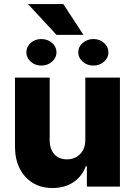

<svg xmlns="http://www.w3.org/2000/svg" viewBox="-20 -934 676 961"><path d="M407 -235.4V-545.5H580.3V0H414.8V-101.6H409.1Q391 -51.5 347.5 -22.2Q304 7.1 242.5 7.1Q186.4 7.1 144.4 -18.5Q102.3 -44 78.8 -90.2Q55.4 -136.4 55 -197.8V-545.5H228.7V-231.9Q229 -187.5 252.1 -161.9Q275.2 -136.4 315 -136.4Q353.7 -136.4 380.3 -162.1Q407 -187.9 407 -235.4ZM296.9 -913.7 397.7 -759.6H262.8L120 -913.7ZM371.8 -671.9Q371.8 -700.3 394.2 -719.5Q416.5 -738.6 447.8 -738.6Q479 -738.6 500.9 -718.9Q522.7 -699.2 522.7 -671.9Q522.7 -644.9 500.9 -625.4Q479 -605.8 447.8 -605.8Q415.8 -605.8 393.8 -625.4Q371.8 -644.9 371.8 -671.9ZM111.9 -672.2Q111.9 -699.6 133.5 -719.1Q155.2 -738.6 186.4 -738.6Q218.4 -738.6 240.6 -719.1Q262.8 -699.6 262.8 -672.2Q262.8 -644.9 240.6 -625.4Q218.4 -605.8 186.4 -605.8Q155.5 -605.8 133.7 -625.4Q111.9 -644.9 111.9 -672.2Z"/></svg>

Font: Inter UI Extra Bold
Style: Regular
Weight: 800
Designer: Rasmus Andersson
Foundry: rsms
Version: 3.2;8d6f07862